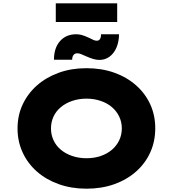

<svg xmlns="http://www.w3.org/2000/svg" viewBox="-20 -1130 1044 1160"><path d="M502 10Q411 10 334.5 -17.5Q258 -45 202.5 -94Q147 -143 116.5 -209.5Q86 -276 86 -354Q86 -433 117 -499Q148 -565 203.5 -614Q259 -663 335 -690.5Q411 -718 502 -718Q594 -718 670 -691Q746 -664 802 -614.5Q858 -565 888 -499Q918 -433 918 -355Q918 -276 888 -209.5Q858 -143 802 -93.5Q746 -44 670 -17Q594 10 502 10ZM503 -174Q549 -174 588.5 -187.5Q628 -201 656.5 -225.5Q685 -250 700.5 -283Q716 -316 716 -354Q716 -392 700.5 -425Q685 -458 656.5 -482.5Q628 -507 588 -520.5Q548 -534 503 -534Q456 -534 416.5 -520.5Q377 -507 348 -483Q319 -459 303.5 -426Q288 -393 288 -354Q288 -316 303.5 -282.5Q319 -249 348 -225Q377 -201 416.5 -187.5Q456 -174 503 -174ZM581 -768Q563 -768 544 -773.5Q525 -779 500 -790Q481 -799 469 -803.5Q457 -808 447 -808Q432 -808 424 -797.5Q416 -787 416 -769H306Q306 -840 342.5 -881.5Q379 -923 440 -923Q456 -923 472.5 -919Q489 -915 519 -901Q536 -892 546 -888Q556 -884 565 -884Q578 -884 584.5 -895Q591 -906 590 -923H699Q699 -880 684.5 -844.5Q670 -809 643 -788.5Q616 -768 581 -768ZM317 -997V-1110H688V-997Z"/></svg>

Font: Lexend Giga ExtraBold
Style: Regular
Weight: 800
Designer: Bonnie Shaver-Troup, Thomas Jockin
Foundry: Lexend
Version: Version 1.007